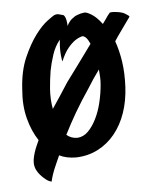

<svg xmlns="http://www.w3.org/2000/svg" viewBox="-41 -416 409 521"><g transform="rotate(-5 164.0 -155.5)"><path d="M207 -378.9Q212.9 -379.9 226.6 -371.6Q240.2 -363.3 254.9 -343.8Q258.8 -349.6 262.7 -354.5Q269.5 -365.2 276.4 -373Q282.2 -374 288.6 -373.5Q294.9 -373 299.8 -372.1Q305.7 -371.1 311.5 -369.1Q316.4 -367.2 320.3 -364.3Q323.2 -362.3 326.2 -360.4Q329.1 -358.4 328.1 -356.4Q320.3 -345.7 313 -335.4Q305.7 -325.2 298.8 -315.4Q291 -304.7 284.2 -293.9Q293 -269.5 297.9 -238.3Q302.7 -207 300.8 -168Q298.8 -129.9 287.6 -97.7Q276.4 -65.4 256.8 -41.5Q237.3 -17.6 210.4 -3.9Q183.6 9.8 151.4 10.7Q125 10.7 105.5 1Q99.6 13.7 94.7 25.4Q89.8 36.1 85.4 48.3Q81.1 60.5 79.1 70.3Q71.3 68.4 64.9 63.5Q58.6 58.6 53.7 53.7Q48.8 48.8 43.9 42Q33.2 26.4 35.6 7.8Q38.1 -10.7 48.8 -34.2Q49.8 -37.1 53.7 -44.9Q36.1 -71.3 26.9 -106.9Q17.6 -142.6 21.5 -186.5Q24.4 -236.3 40 -272Q55.7 -307.6 73.2 -331.1Q90.8 -354.5 106 -365.7Q121.1 -377 125 -378.9Q131.8 -381.8 137.7 -380.4Q143.6 -378.9 150.4 -377Q152.3 -376 154.3 -372.1Q158.2 -365.2 159.2 -346.7Q164.1 -357.4 171.9 -364.3Q179.7 -371.1 187.5 -374Q197.3 -377.9 207 -378.9ZM234.4 -179.7Q235.4 -190.4 234.9 -200.7Q234.4 -210.9 233.4 -221.7Q214.8 -196.3 201.2 -173.8Q178.7 -140.6 161.1 -110.4Q143.6 -80.1 129.9 -52.7Q142.6 -42 159.2 -42Q175.8 -43 188.5 -55.7Q201.2 -68.4 210.9 -87.9Q220.7 -107.4 226.6 -131.8Q232.4 -156.2 234.4 -179.7ZM144.5 -194.3Q161.1 -216.8 180.2 -242.7Q199.2 -268.6 216.8 -293Q207 -315.4 196.3 -315.4Q187.5 -313.5 176.8 -306.6Q168 -300.8 157.2 -288.1Q146.5 -275.4 136.7 -252Q135.7 -254.9 134.8 -262.7Q133.8 -269.5 133.3 -280.8Q132.8 -292 134.8 -311.5Q121.1 -294.9 113.8 -272.5Q106.4 -250 102.5 -229.5Q98.6 -205.1 96.7 -180.7Q94.7 -151.4 99.6 -126Q110.4 -141.6 121.1 -158.2Q131.8 -174.8 144.5 -194.3Z"/></g></svg>

Font: Rancho
Style: Regular
Weight: 400
Designer: Font Diner, Inc
Foundry: Font Diner, Inc
Version: Version 1.000